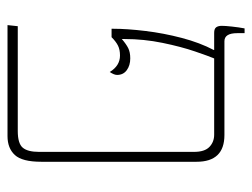

<svg xmlns="http://www.w3.org/2000/svg" viewBox="-102 -586 687 524"><g transform="rotate(90 242.0 -323.5)"><path d="M48 0 51 -28H337Q371 -28 382.5 -41.5Q394 -55 394 -86V-509Q394 -538 380.5 -551Q367 -564 347 -564H139Q133 -550 120 -512Q107 -474 96.5 -423Q86 -372 86 -319V-312Q100 -324 111 -329.5Q122 -335 139 -335Q158 -335 171 -325.5Q184 -316 184 -299Q184 -291 176 -279Q159 -307 131 -307Q115 -307 104 -301.5Q93 -296 81 -284H58V-289Q58 -326 64 -376Q70 -426 83 -475.5Q96 -525 116 -563V-564H69Q58 -564 54 -569.5Q50 -575 50 -585Q50 -594 52 -612.5Q54 -631 57 -647H70V-627Q70 -592 92 -592H348Q421 -592 421 -516V-92Q421 -40 402.5 -20Q384 0 351 0Z"/></g></svg>

Font: Noto Serif Hebrew SemiCondensed Thin
Style: Regular
Weight: 100
Width: 4
Designer: Monotype Design Team
Foundry: Monotype Imaging Inc.
Version: Version 2.004; ttfautohint (v1.8.4.7-5d5b)